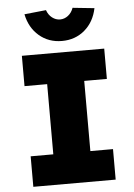

<svg xmlns="http://www.w3.org/2000/svg" viewBox="-61 -977 712 1022"><g transform="rotate(-5 295.0 -465.5)"><path d="M75 0V-163H196V-538H75V-700H515V-538H394V-163H515V0ZM295 -760Q224 -760 173.5 -803Q123 -846 108 -919L224 -931Q233 -905 252.5 -890Q272 -875 295 -875Q318 -875 337.5 -890Q357 -905 366 -931L482 -919Q467 -846 416.5 -803Q366 -760 295 -760Z"/></g></svg>

Font: Lexend Deca ExtraBold
Style: Regular
Weight: 800
Designer: Bonnie Shaver-Troup, Thomas Jockin
Foundry: Lexend
Version: Version 1.008; ttfautohint (v1.8.4.7-5d5b)